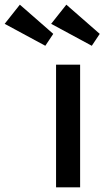

<svg xmlns="http://www.w3.org/2000/svg" viewBox="-170 -802 447 822"><path d="M70 0V-525H173V0ZM-150 -700 -85 -782 58 -657 24 -606ZM49 -700 114 -782 257 -657 223 -606Z"/></svg>

Font: Easer Grotesk
Style: Regular
Weight: 400
Designer: Boardeaser, Bonnie Shaver-Troup, Thomas Jockin
Foundry: Lexend
Version: Version 1.008;Glyphs 3.1.2 (3151)